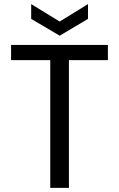

<svg xmlns="http://www.w3.org/2000/svg" viewBox="-20 -916 581 936"><path d="M506 -697V-623H316V0H225V-623H34V-697ZM409 -824 271 -742 132 -824V-896L271 -811L409 -896Z"/></svg>

Font: Poppins A&M
Style: Regular-A&M
Weight: 400
Designer: Ninad Kale (Devanagari), Jonny Pinhorn (Latin)
Foundry: Indian Type Foundry
Version: 4.004